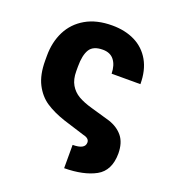

<svg xmlns="http://www.w3.org/2000/svg" viewBox="-133 -637 832 930"><g transform="rotate(20 282.5 -172.5)"><path d="M367.2 37.1Q367.2 15.6 335.9 8.8L226.6 -25.4Q168 -44.9 127.9 -71.5Q87.9 -98.1 63.5 -145.5Q39.1 -192.9 39.1 -266.6V-291Q39.1 -361.3 67.1 -417Q95.2 -472.7 150.9 -504.9Q206.5 -537.1 287.1 -537.1Q354 -537.1 404.5 -512Q455.1 -486.8 483.4 -437.3Q511.7 -387.7 511.7 -316.4H363.3Q362.3 -360.4 342.5 -385.7Q322.8 -411.1 284.2 -411.1Q234.4 -411.1 216.3 -381.3Q198.2 -351.6 198.2 -293.9V-269.5Q198.2 -227.1 214.4 -199.5Q230.5 -171.9 258.5 -155.5Q286.6 -139.2 330.1 -127L428.7 -98.6Q474.1 -83.5 500 -51.5Q525.9 -19.5 526.4 36.1Q525.9 124.5 465.1 158Q404.3 191.4 303.7 192.4V72.3Q367.2 72.3 367.2 37.1Z"/></g></svg>

Font: Pretendard Std ExtraBold
Style: Regular
Weight: 800
Designer: Base glyphs from Inter by Rasmus Andersson; Hangeul glyphs from Noto Sans CJK(Source Han Sans) by Jang Soo-young and Kan
Foundry: Kil Hyung-jin
Version: Version 1.309